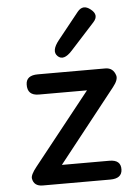

<svg xmlns="http://www.w3.org/2000/svg" viewBox="-57 -856 652 922"><g transform="rotate(-5 269.0 -394.5)"><path d="M415 -798.8Q451.7 -770 421.9 -737.3L306.2 -610.4Q263.7 -563.5 235.8 -590.8Q209.5 -616.7 249.5 -666.5L351.1 -793.5Q378.9 -828.1 415 -798.8ZM488.8 -418.9 211.4 -67.9H440.4Q496.1 -67.9 494.6 -21Q493.2 22.5 437 22.5H111.8Q68.8 22.5 62.5 -15.1Q59.6 -32.7 88.9 -69.3L362.8 -414.1H130.9Q74.7 -414.1 76.7 -467.8Q78.1 -511.2 134.3 -511.2H459.5Q497.1 -511.2 508.8 -473.6Q515.6 -452.6 488.8 -418.9Z"/></g></svg>

Font: Comic Relief LRS
Style: Regular
Weight: 400
Designer: Jeff Davis
Foundry: Loudifier
Version: Version 1.0